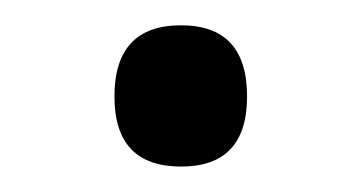

<svg xmlns="http://www.w3.org/2000/svg" viewBox="-20 -121 284 151"><path d="M122.4 10Q70 10 70 -45.1Q70 -101.1 122.4 -101.1Q174.3 -101.1 174.3 -45.1Q174.3 10 122.4 10Z"/></svg>

Font: Ojuju ExtraLight
Style: Regular
Weight: 200
Designer: Chisaokwu Joboson, Mirko Velimirovic
Foundry: Udi Foundry
Version: Version 1.000